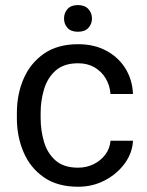

<svg xmlns="http://www.w3.org/2000/svg" viewBox="-20 -708 564 738"><path d="M280.3 9.8Q200.7 9.8 148.4 -26.6Q96.2 -63 70.6 -123Q44.9 -183.1 44.9 -253.9V-274.4Q44.9 -345.7 70.8 -405.5Q96.7 -465.3 148.9 -501.7Q201.2 -538.1 280.3 -538.1Q342.3 -538.1 388.9 -512.9Q435.5 -487.8 462.2 -444.6Q488.8 -401.4 491.2 -346.7H404.8Q402.3 -379.4 386.5 -406.2Q370.6 -433.1 343.5 -449Q316.4 -464.8 280.3 -464.8Q225.1 -464.8 193.6 -436.5Q162.1 -408.2 149.2 -364.5Q136.2 -320.8 136.2 -274.4V-253.9Q136.2 -207.5 148.9 -163.6Q161.6 -119.6 193.1 -91.6Q224.6 -63.5 280.3 -63.5Q312.5 -63.5 339.8 -76.9Q367.2 -90.3 384.8 -113.8Q402.3 -137.2 404.8 -167H491.2Q488.8 -120.1 459.5 -79.8Q430.2 -39.6 383.3 -14.9Q336.4 9.8 280.3 9.8ZM279.3 -585.9Q252.9 -585.9 239.5 -600.8Q226.1 -615.7 226.1 -636.7Q226.1 -658.2 239.5 -673.3Q252.9 -688.5 279.3 -688.5Q305.7 -688.5 319.6 -673.3Q333.5 -658.2 333.5 -636.7Q333.5 -615.7 319.6 -600.8Q305.7 -585.9 279.3 -585.9Z"/></svg>

Font: Heebo
Style: Regular
Weight: 400
Designer: Oded Ezer
Foundry: Ezer Type House
Version: Version 3.100